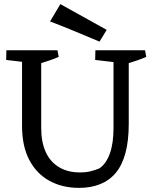

<svg xmlns="http://www.w3.org/2000/svg" viewBox="-20 -894 740 932"><path d="M364 18Q282 18 219.5 -16.5Q157 -51 122 -118Q87 -185 87 -283V-650H180V-273Q180 -204 202 -156Q224 -108 266.5 -82.5Q309 -57 368 -57Q397 -57 419.5 -62.5Q442 -68 463 -77Q496 -100 513.5 -149.5Q531 -199 531 -273V-650H605V-293Q605 -211 589 -151.5Q573 -92 542 -55Q511 -18 466 0Q421 18 364 18ZM148 -587 10 -603 11 -650H151ZM166 -583 165 -650H259L265 -618Q243 -608 217 -599.5Q191 -591 166 -583ZM580 -587 442 -603 443 -650H583ZM591 -583 590 -650H684L690 -618Q668 -608 642 -599.5Q616 -591 591 -583ZM463 -692Q401 -718 343.5 -742Q286 -766 223 -790L273 -874L498 -749Z"/></svg>

Font: Eczar
Style: Regular
Weight: 400
Designer: Vaibhav Singh
Foundry: Rosetta Type Foundry
Version: Version 2.000